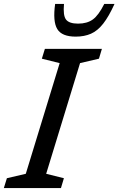

<svg xmlns="http://www.w3.org/2000/svg" viewBox="-40 -955 602 975"><path d="M263 -634.5 172.5 -657 188 -707H477.5L462.5 -657L366.5 -634.5L194.5 -72.5L284.5 -50L269.5 0H-20.5L-5 -50L91 -72.5ZM356.5 -835Q402 -835 431.2 -856Q460.5 -877 489.5 -935H541.5Q512.5 -871 484 -834.8Q455.5 -798.5 422 -783.8Q388.5 -769 344.5 -769Q274 -769 250.8 -807.5Q227.5 -846 240 -935H285Q279.5 -876.5 295.2 -855.8Q311 -835 356.5 -835Z"/></svg>

Font: Newsreader 6pt
Style: Italic
Weight: 400
Italic angle: -17°
Designer: Hugues Gentile
Foundry: Production Type
Version: Version 1.003; ttfautohint (v1.8.3)